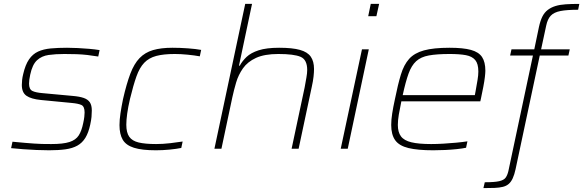

<svg xmlns="http://www.w3.org/2000/svg" viewBox="-20 -763 2992 985"><path d="M232 8Q202 8 167.5 6.5Q133 5 99 2.5Q65 0 37 -3L44 -36Q84 -32 109.5 -30Q135 -28 155 -26.5Q175 -25 195 -24.5Q215 -24 243 -24Q304 -24 336.5 -34.5Q369 -45 384 -68.5Q399 -92 407 -132Q411 -150 412.5 -163.5Q414 -177 414 -186Q414 -217 397.5 -224.5Q381 -232 346 -235L190 -250Q140 -255 116 -271.5Q92 -288 92 -327Q92 -339 93.5 -353Q95 -367 99 -383Q110 -431 129 -458.5Q148 -486 175.5 -498.5Q203 -511 240 -514.5Q277 -518 324 -518Q349 -518 378.5 -516.5Q408 -515 437.5 -512.5Q467 -510 491 -506L484 -473Q454 -478 427.5 -481Q401 -484 373 -485Q345 -486 310 -486Q265 -486 229.5 -481Q194 -476 170 -454Q146 -432 135 -380Q132 -366 130.5 -354.5Q129 -343 129 -334Q129 -305 146 -296.5Q163 -288 200 -285L352 -271Q388 -268 409.5 -260.5Q431 -253 441 -238Q451 -223 451 -196Q451 -180 449.5 -163.5Q448 -147 443 -124Q434 -82 418 -56Q402 -30 377 -16Q352 -2 316 3Q280 8 232 8Z M780 8Q708 8 667 -5Q626 -18 609.5 -46.5Q593 -75 593 -121Q593 -148 598 -181.5Q603 -215 611 -254Q629 -333 648.5 -384.5Q668 -436 696 -465Q724 -494 765 -506Q806 -518 865 -518Q903 -518 944 -515Q985 -512 1012 -507L1005 -474Q978 -479 942.5 -482.5Q907 -486 877 -486Q819 -486 781.5 -476Q744 -466 720 -441Q696 -416 680 -371Q664 -326 647 -256Q637 -213 632.5 -180Q628 -147 628 -123Q628 -83 643 -61.5Q658 -40 691.5 -32Q725 -24 781 -24Q815 -24 854 -28.5Q893 -33 917 -37L910 -4Q886 1 850 4.5Q814 8 780 8Z M1080 0 1238 -743H1273L1206 -426H1210Q1223 -450 1245 -471Q1267 -492 1307 -505Q1347 -518 1412 -518Q1480 -518 1519 -507Q1558 -496 1574.5 -472Q1591 -448 1591 -409Q1591 -392 1588.5 -369.5Q1586 -347 1580 -320L1512 0H1476L1543 -315Q1548 -343 1552 -365.5Q1556 -388 1556 -404Q1556 -457 1522 -471.5Q1488 -486 1408 -486Q1337 -486 1293.5 -466Q1250 -446 1226.5 -412.5Q1203 -379 1191.5 -340Q1180 -301 1172 -264L1116 0Z M1869 -680 1882 -743H1925L1911 -680ZM1728 0 1837 -510H1872L1764 0Z M2203 8Q2123 8 2075.5 -3.5Q2028 -15 2007.5 -43.5Q1987 -72 1987 -122Q1987 -148 1992 -180.5Q1997 -213 2006 -254Q2021 -329 2036.5 -380Q2052 -431 2079 -461Q2106 -491 2155 -504.5Q2204 -518 2286 -518Q2356 -518 2396 -507Q2436 -496 2453 -470.5Q2470 -445 2470 -400Q2470 -389 2467.5 -367.5Q2465 -346 2459.5 -317.5Q2454 -289 2447 -256L2444 -243H2039Q2031 -205 2026 -175Q2021 -145 2021 -122Q2021 -85 2037 -63.5Q2053 -42 2090.5 -33Q2128 -24 2192 -24Q2221 -24 2254.5 -26Q2288 -28 2320.5 -31Q2353 -34 2378 -38L2371 -5Q2352 -1 2323.5 2Q2295 5 2264 6.5Q2233 8 2203 8ZM2046 -275H2416L2420 -296Q2426 -330 2430 -353.5Q2434 -377 2434 -396Q2434 -436 2418 -455Q2402 -474 2370 -480Q2338 -486 2287 -486Q2221 -486 2180 -478.5Q2139 -471 2115 -449Q2091 -427 2076 -385.5Q2061 -344 2046 -275Z M2460 202 2467 172Q2517 172 2541 166.5Q2565 161 2574 148.5Q2583 136 2588 115L2714 -478H2597L2604 -510H2721L2745 -625Q2752 -657 2762.5 -678Q2773 -699 2790 -712Q2807 -725 2829.5 -732Q2852 -739 2882.5 -741Q2913 -743 2952 -743L2946 -713Q2889 -713 2855.5 -706.5Q2822 -700 2805.5 -682.5Q2789 -665 2782 -631L2756 -510H2903L2896 -478H2749L2625 105Q2619 133 2610.5 151.5Q2602 170 2590 180.5Q2578 191 2560 195.5Q2542 200 2517.5 201Q2493 202 2460 202Z"/></svg>

Font: Saira SemiExpanded Thin
Style: Italic
Weight: 250
Width: 6
Italic angle: -12°
Designer: Hector Gatti with collaboration of the Omnibus-Type team
Foundry: Omnibus-Type
Version: Version 1.101